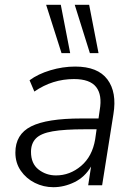

<svg xmlns="http://www.w3.org/2000/svg" viewBox="-20 -771 562 799"><path d="M202 8Q161 8 125 -10Q89 -28 66.5 -60.5Q44 -93 44 -136Q44 -212 109.5 -245Q175 -278 319 -278H390L395 -313Q406 -376 380 -409Q354 -442 288 -442Q198 -442 123 -390L103 -437Q138 -463 189.5 -478.5Q241 -494 293 -494Q387 -494 427 -440.5Q467 -387 452 -296L405 0H347L359 -78Q333 -34 290 -13Q247 8 202 8ZM213 -41Q271 -41 317.5 -80.5Q364 -120 376 -191L382 -233H333Q248 -233 199 -224.5Q150 -216 129.5 -195Q109 -174 109 -139Q109 -90 140.5 -65.5Q172 -41 213 -41ZM354 -550 291 -751H351L390 -550ZM236 -550 172 -751H233L272 -550Z"/></svg>

Font: Nunito Sans Light
Style: Italic
Weight: 300
Italic angle: -9°
Designer: Vernon Adams
Foundry: Vernon Adams
Version: Version 3.006; ttfautohint (v1.8.3)